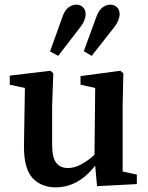

<svg xmlns="http://www.w3.org/2000/svg" viewBox="-20 -791 635 825"><path d="M397 9 389 -79Q316 14 219 14Q157 14 119.5 -26.5Q82 -67 83 -166L87 -413L22 -427V-466L197 -487L209 -476L204 -336V-170Q204 -114 221.5 -91.5Q239 -69 272 -69Q300 -69 329.5 -85Q359 -101 386 -126L389 -413L326 -427V-464L497 -487L510 -476L507 -336V-54L568 -41V0ZM195 -570 246 -712Q257 -746 273.5 -758.5Q290 -771 308 -771Q325 -771 336.5 -760Q348 -749 348 -729Q348 -719 342.5 -704Q337 -689 321 -669L230 -551ZM340 -571 392 -713Q403 -746 420 -758.5Q437 -771 453 -771Q472 -771 483 -759.5Q494 -748 494 -730Q494 -718 488 -703Q482 -688 466 -668L374 -551Z"/></svg>

Font: Source Serif Pro SemiBold
Style: Regular
Weight: 600
Designer: Frank Grießhammer
Foundry: Adobe Systems Incorporated
Version: Version 3.001;hotconv 1.0.111;makeotfexe 2.5.65597